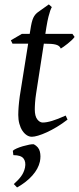

<svg xmlns="http://www.w3.org/2000/svg" viewBox="-20 -594 355 862"><path d="M283.2 -57.1Q259.3 -38.6 235.4 -24.2Q211.4 -9.8 189.9 0Q168.5 9.8 151.1 14.9Q133.8 20 123 20Q110.8 20 99.9 12.7Q88.9 5.4 80.3 -7.6Q71.8 -20.5 66.9 -38.6Q62 -56.6 62 -78.1Q62 -87.4 62.5 -96.7Q63 -106 63.7 -116Q64.5 -126 65.7 -137.2Q66.9 -148.4 68.8 -162.1L106.4 -397.9H36.1L28.8 -413.1L78.1 -441.9H113.3L116.2 -459Q119.1 -479 122.3 -492.2Q125.5 -505.4 129.6 -514.2Q133.8 -522.9 138.7 -528.6Q143.6 -534.2 149.9 -539.1L199.2 -574.2L212.9 -562Q212.9 -562 210.9 -559.1Q209 -556.2 205.6 -546.4Q202.1 -536.6 197.5 -518.6Q192.9 -500.5 188 -470.2L183.6 -441.9H305.2L314.9 -428.2Q310.1 -421.4 301.5 -413.3Q293 -405.3 283.7 -397.9Q274.4 -390.6 265.9 -384.5Q257.3 -378.4 252.9 -376Q250 -382.8 244.9 -387Q239.7 -391.1 231 -393.6Q222.2 -396 209.2 -397Q196.3 -397.9 178.2 -397.9H176.8L142.1 -173.8Q140.6 -164.6 139.4 -154.1Q138.2 -143.6 137.5 -134Q136.7 -124.5 136.5 -116.2Q136.2 -107.9 136.2 -103Q136.2 -72.8 147.2 -58.3Q158.2 -43.9 171.9 -43.9Q189 -43.9 213.6 -51.3Q238.3 -58.6 274.9 -75.2L283.2 -57.1ZM159.2 131.3Q151.9 164.1 125.2 194.1Q98.6 224.1 56.6 247.6L42 232.4Q63 213.9 75.2 197Q87.4 180.2 92.3 158.2Q97.2 132.8 85.7 117.7Q74.2 102.5 40 102.5L37.6 83Q42 78.1 54.7 72.5Q67.4 66.9 82.5 62.5Q97.7 58.1 111.6 55.4Q125.5 52.7 131.8 53.7Q153.8 65.4 158.9 86.2Q164.1 106.9 159.2 131.3Z"/></svg>

Font: Gentium
Style: Italic
Weight: 400
Italic angle: -7°
Designer: J. Victor Gaultney
Version: Version 1.02; 2005; OFL release